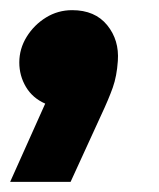

<svg xmlns="http://www.w3.org/2000/svg" viewBox="-28 -201 314 378"><path d="M-8 157 61 3Q36 -8 23 -30Q10 -52 10 -78Q10 -105 24.5 -128.5Q39 -152 62.5 -166.5Q86 -181 114 -181Q159 -181 183 -151.5Q207 -122 204 -81Q202 -51 194 -28.5Q186 -6 171 26L111 157Z"/></svg>

Font: MuseoModerno Thin
Style: Bold Italic
Weight: 700
Italic angle: -9°
Version: Version 1.003